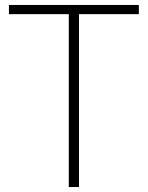

<svg xmlns="http://www.w3.org/2000/svg" viewBox="-20 -753 595 773"><path d="M257 -696H16V-733H539V-696H298V0H257Z"/></svg>

Font: Exo ExtraLight
Style: Regular
Weight: 275
Designer: Natanael Gama
Foundry: Natanael Gama
Version: Version 1.500; ttfautohint (v1.6)